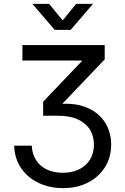

<svg xmlns="http://www.w3.org/2000/svg" viewBox="-20 -762 644 991"><path d="M305.2 209Q234.9 209 178.2 181.6Q121.6 154.3 88.4 105Q55.2 55.7 53.2 -10.3H144Q146 33.2 166.5 64.9Q187 96.7 222.7 113.3Q258.3 129.9 304.7 129.9Q351.6 129.9 387.7 112.3Q423.8 94.7 444.3 62Q464.8 29.3 464.8 -15.6Q464.8 -59.6 444.1 -93Q423.3 -126.5 382.3 -145.5Q341.3 -164.6 279.8 -164.6H202.6V-236.8L402.3 -446.3V-449.7H95.7V-529.3H520.5V-455.6L284.7 -208.5V-225.1Q370.6 -231.9 430.7 -205.8Q490.7 -179.7 522.2 -129.6Q553.7 -79.6 553.7 -15.6Q553.7 50.3 521.7 101.1Q489.7 151.9 433.8 180.4Q377.9 209 305.2 209ZM233.4 -742.2 303.7 -656.7 373 -742.2H458.5V-740.2L344.7 -607.9H262.2L148.9 -740.2V-742.2Z"/></svg>

Font: Inter 24pt
Style: Regular
Weight: 400
Designer: Rasmus Andersson
Foundry: rsms
Version: Version 4.001;git-66647c0bb